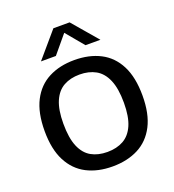

<svg xmlns="http://www.w3.org/2000/svg" viewBox="-145 -914 939 1035"><g transform="rotate(-20 325.0 -397.0)"><path d="M325 7.5Q240.5 7.5 177.5 -25Q114.5 -57.5 79.5 -125Q44.5 -192.5 44.5 -297Q44.5 -402 79.5 -469.8Q114.5 -537.5 177.8 -570Q241 -602.5 325 -602.5Q410 -602.5 473.2 -570Q536.5 -537.5 571.2 -469.8Q606 -402 606 -297Q606 -192.5 571 -125Q536 -57.5 472.8 -25Q409.5 7.5 325 7.5ZM325 -75.5Q378.5 -75.5 417.5 -97.2Q456.5 -119 477.5 -167.2Q498.5 -215.5 498.5 -295Q498.5 -377 477.2 -426.5Q456 -476 417 -497.8Q378 -519.5 325 -519.5Q272.5 -519.5 233.8 -498Q195 -476.5 174 -428Q153 -379.5 153 -300Q153 -217.5 173.8 -168.2Q194.5 -119 233.2 -97.2Q272 -75.5 325 -75.5ZM154.5 -657 278.5 -802H371.5L495.5 -657H410L315 -771H335L240 -657Z"/></g></svg>

Font: Encode Sans SC Condensed Thin Medium
Style: Regular
Weight: 500
Version: Version 3.002